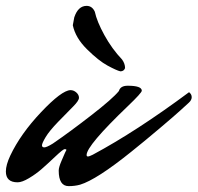

<svg xmlns="http://www.w3.org/2000/svg" viewBox="-52 -616 673 654"><path d="M264 -89Q413 -169 592 -302Q601 -295 601 -285Q601 -275 591 -266Q581 -257 562.5 -240Q544 -223 492 -179Q440 -135 395 -99Q277 -4 221 13Q203 18 182 18Q148 18 148 -35Q148 -46 157.5 -68Q167 -90 168.5 -93.5Q170 -97 171 -99Q172 -101 173 -102.5Q174 -104 174 -106Q174 -108 168 -108Q163 -108 135 -81.5Q107 -55 88.5 -39Q70 -23 46.5 -9Q23 5 8 5Q-32 5 -32 -32Q-32 -54 -17 -86Q18 -160 88 -234Q158 -308 188 -309Q199 -309 208 -301Q217 -293 217 -283Q217 -273 197 -253Q177 -233 146.5 -201.5Q116 -170 103.5 -149Q91 -128 91 -121Q91 -114 99 -114Q107 -114 128 -127Q185 -166 258.5 -223Q332 -280 353 -306Q358 -324 383 -324Q431 -324 431 -307Q431 -300 384 -255Q243 -120 243 -88Q243 -83 247.5 -83Q252 -83 264 -89ZM364 -413Q374 -399 374 -384Q370 -373 358 -373Q345 -376 314.5 -392.5Q284 -409 244.5 -448Q205 -487 196 -530L201 -557Q214 -596 243 -596Q262 -596 271 -576Q278 -543 303.5 -496.5Q329 -450 364 -413Z"/></svg>

Font: Mr Dafoe
Style: Regular
Weight: 400
Designer: Alejandro Paul
Foundry: Alejandro Paul
Version: Version 1.000